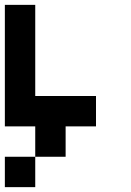

<svg xmlns="http://www.w3.org/2000/svg" viewBox="-20 -395 540 790"><path d="M125 -375V0H375V125H250V250H125V125H0V-375ZM125 250V375H0V250Z"/></svg>

Font: Bytesized
Style: Regular
Weight: 400
Monospace: yes
Designer: baltdev
Version: Version 1.000